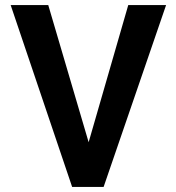

<svg xmlns="http://www.w3.org/2000/svg" viewBox="-20 -736 692 756"><path d="M388 0H264L22 -716H170L329 -176L485 -716H634Z"/></svg>

Font: Almarai Bold
Style: Regular
Weight: 700
Designer: Boutros International 2019
Foundry: Created by Boutros International 2019
Version: Version 1.10